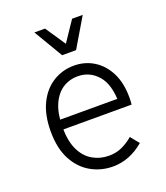

<svg xmlns="http://www.w3.org/2000/svg" viewBox="-137 -830 809 933"><g transform="rotate(-20 268.0 -363.5)"><path d="M60 -255Q60 -340 88.5 -398.5Q117 -457 166 -487.5Q215 -518 275 -518Q331 -518 376.5 -490Q422 -462 449 -409Q476 -356 476 -280Q476 -270 475.5 -261Q475 -252 474 -244H104V-294H432L419 -270Q419 -369 377.5 -416Q336 -463 275 -463Q230 -463 195.5 -440Q161 -417 141 -371Q121 -325 121 -255Q121 -183 143 -137.5Q165 -92 203 -70Q241 -48 287 -48Q324 -48 354.5 -62Q385 -76 412 -99L448 -55Q412 -24 371.5 -8Q331 8 288 8Q226 8 174 -21.5Q122 -51 91 -109.5Q60 -168 60 -255ZM400 -735 311 -585H239L150 -735H205L275 -631L345 -735Z"/></g></svg>

Font: Radio Canada Light
Style: Regular
Weight: 300
Designer: Charles Daoud, Etienne Aubert Bonn, Alexandre Saumier Demers, Jacques Le Bailly
Foundry: Radio-Canada
Version: Version 2.104;gftools[0.9.28.dev5+ged2979d]